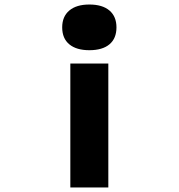

<svg xmlns="http://www.w3.org/2000/svg" viewBox="-20 -646 790 849"><path d="M459 183H291V-365H459ZM375 -626Q433 -626 464 -599.5Q495 -573 495 -525Q495 -476 464 -450Q433 -424 375 -424Q318 -424 286.5 -450Q255 -476 255 -525Q255 -573 286.5 -599.5Q318 -626 375 -626Z"/></svg>

Font: Martian Mono SemiExpanded
Style: Bold
Weight: 700
Width: 6
Designer: Roman Shamin
Foundry: Evil Martians
Version: Version 1.000